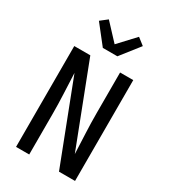

<svg xmlns="http://www.w3.org/2000/svg" viewBox="-235 -1101 1069 1212"><g transform="rotate(30 300.0 -495.0)"><path d="M85 0V-735H202L429 -146Q426 -220 422.5 -293.5Q419 -367 419 -441V-735H515V0H398L171 -589Q174 -515 177.5 -441.5Q181 -368 181 -294V0ZM247 -815 140 -951 190 -990 300 -872 410 -990 460 -951 353 -815Z"/></g></svg>

Font: Iosevka Fixed Curly Md Ex
Style: Regular
Weight: 500
Width: 7
Monospace: yes
Designer: Belleve Invis
Foundry: Belleve Invis
Version: Version 30.1.2